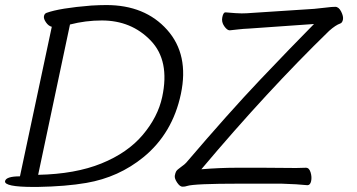

<svg xmlns="http://www.w3.org/2000/svg" viewBox="-83 -732 1413 760"><path d="M962 -68 1089 -67Q1111 -67 1127 -68H1128Q1141 -68 1146.5 -49.5Q1152 -31 1148.5 -15Q1145 1 1134 1H1133Q1096 -3 1031 -5H866Q686 -5 658 4Q650 7 639.5 7Q629 7 618 -9.5Q607 -26 609 -37Q611 -48 614.5 -54Q618 -60 633.5 -71Q649 -82 654 -88Q824 -287 946 -415.5Q1068 -544 1160 -637L904 -619Q880 -618 859 -615.5Q838 -613 827 -612H826Q816 -612 804.5 -628.5Q793 -645 797 -664Q801 -683 809 -683H811Q855 -679 873.5 -679Q892 -679 916 -681L1161 -697Q1185 -699 1207.5 -702Q1230 -705 1244 -705Q1258 -705 1267.5 -686Q1277 -667 1274.5 -654.5Q1272 -642 1264 -639Q1246 -633 1220 -610Q976 -373 714 -62Q788 -68 852 -68ZM-63 -15Q-59 -34 -4 -34L122 -626Q109 -629 99 -643.5Q89 -658 91 -668Q93 -678 101 -681Q153 -700 278 -710Q312 -712 338 -712Q491 -712 578.5 -614Q666 -516 633 -360Q600 -204 485 -110Q387 -30 259 -8Q179 6 65 8H51Q-67 8 -63 -15ZM68 -40Q215 -43 318.5 -85Q422 -127 482 -198Q542 -269 559 -348Q590 -492 513.5 -571.5Q437 -651 320 -651Q256 -651 194 -635Z"/></svg>

Font: LXGW Bright GB
Style: Italic
Weight: 400
Italic angle: -12°
Designer: Christian Thalmann (Catharsis Fonts)
Foundry: LXGW / Christian Thalmann (Catharsis Fonts) / Fontworks Inc.
Version: Version 5.510